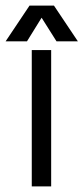

<svg xmlns="http://www.w3.org/2000/svg" viewBox="-68 -663 297 683"><path d="M-48 -516 37 -643H124L209 -516H133L80 -600L28 -516ZM114 0H45V-485H114Z"/></svg>

Font: Teko Light
Style: Regular
Weight: 300
Designer: Manushi Parikh, Jonny Pinhorn
Foundry: Indian Type Foundry
Version: Version 1.105;PS 1.0;hotconv 1.0.78;makeotf.lib2.5.61930; tt